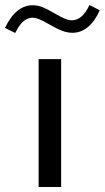

<svg xmlns="http://www.w3.org/2000/svg" viewBox="-74 -746 418 766"><path d="M-54 -634.5 -13.2 -614.5Q3.9 -649.4 21 -662.4Q38.1 -675.3 55.9 -675.3Q68.1 -675.3 83.6 -668.8Q99.1 -662.4 120.6 -649.7Q152.6 -631.3 173.6 -623.3Q194.6 -615.2 215.6 -615.2Q248 -615.2 275.6 -637.1Q303.2 -658.9 324 -705.1L283.2 -725.8Q266.6 -692.4 249.3 -678.7Q231.9 -665 213.1 -665Q199.2 -665 183.6 -671.9Q168 -678.7 144.8 -692.1Q116 -709.2 96.3 -717.2Q76.7 -725.1 55.4 -725.1Q23.2 -725.1 -4.9 -702.3Q-33 -679.4 -54 -634.5ZM80.1 -510V0H169.9V-510Z"/></svg>

Font: Estedad-FD-VF Thin
Style: Regular
Weight: 100
Designer: Amin Abedi
Version: Version 5.0